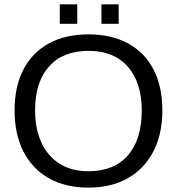

<svg xmlns="http://www.w3.org/2000/svg" viewBox="-20 -857 818 887"><path d="M730 -347.2Q730 -236.8 688.2 -156.7Q646.5 -76.7 569.8 -33.4Q493.2 9.8 388.2 9.8Q282.7 9.8 206.3 -33.2Q129.9 -76.2 88.6 -156.2Q47.4 -236.3 47.4 -347.2Q47.4 -457.5 88.1 -535.9Q128.9 -614.3 205.3 -656.2Q281.7 -698.2 389.2 -698.2Q494.6 -698.2 571 -656.7Q647.5 -615.2 688.7 -536.9Q730 -458.5 730 -347.2ZM634.8 -347.2Q634.8 -475.6 570.6 -548.8Q506.3 -622.1 389.2 -622.1Q271 -622.1 206.5 -549.8Q142.1 -477.5 142.1 -347.2Q142.1 -261.2 171.4 -198Q200.7 -134.8 255.9 -100.3Q311 -65.9 388.2 -65.9Q507.3 -65.9 571 -139.4Q634.8 -212.9 634.8 -347.2ZM528.3 -836.9V-747.1H448.7V-836.9ZM336.9 -836.9V-747.1H256.3V-836.9Z"/></svg>

Font: Arimo
Style: Regular
Weight: 400
Designer: Steve Matteson
Foundry: Monotype Imaging Inc.
Version: Version 1.33